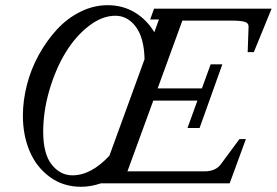

<svg xmlns="http://www.w3.org/2000/svg" viewBox="-20 -696 1051 729"><path d="M287.6 13.2Q219.7 13.2 168.7 -24.4Q117.7 -62 92.3 -122.6Q66.9 -183.1 66.9 -256.8Q66.9 -314 82.3 -374Q97.7 -434.1 127.2 -487.5Q156.7 -541 195.6 -583.5Q234.4 -626 284.7 -651.1Q335 -676.3 388.7 -676.3Q446.3 -676.3 491.7 -648.9Q537.1 -621.6 565.9 -573.7L583.5 -622.1H550.3L564.9 -663.1H1011.2L943.8 -498H920.4L923.8 -594.7Q924.3 -608.4 909.4 -613Q894.5 -617.7 861.3 -617.7H672.4L578.6 -360.4H746.6L779.8 -451.7H824.2L737.8 -210H691.9L729.5 -314H562L463.9 -45.4H756.3Q798.8 -45.4 818.8 -72.8L889.2 -168H913.6L852.1 0H363.3Q324.7 13.2 287.6 13.2ZM254.9 -30.3Q326.2 -30.3 395.5 -105L528.8 -471.2Q527.3 -551.3 496.1 -593.8Q464.8 -636.2 418 -636.2Q367.2 -636.2 316.7 -596.9Q266.1 -557.6 228.5 -495.6Q190.9 -433.6 167.5 -353.5Q144 -273.4 144 -196.3Q144 -111.3 176.5 -70.8Q209 -30.3 254.9 -30.3Z"/></svg>

Font: Elstob 6pt
Style: Italic
Weight: 400
Italic angle: -20°
Designer: Peter S. Baker
Version: Version 1.015